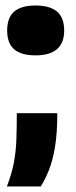

<svg xmlns="http://www.w3.org/2000/svg" viewBox="-20 -547 277 697"><path d="M5 130Q23 83 30.5 42.5Q38 2 39.5 -41Q41 -84 41 -136H188Q188 -63 179.5 -12.5Q171 38 157 72Q143 106 128 130ZM109 -346Q57 -346 31.5 -368Q6 -390 6 -436Q6 -483 31.5 -505Q57 -527 109 -527Q161 -527 187 -505Q213 -483 213 -436Q213 -346 109 -346Z"/></svg>

Font: Bricolage Grotesque 24pt ExtraBold
Style: Regular
Weight: 800
Designer: Mathieu Triay
Foundry: Atelier Triay
Version: Version 1.001;gftools[0.9.33.dev8+g029e19f]